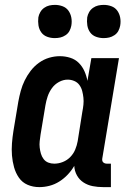

<svg xmlns="http://www.w3.org/2000/svg" viewBox="-20 -758 540 786"><path d="M141 8Q115 8 93 -1.5Q71 -11 57.5 -30.5Q44 -50 37.5 -73.5Q31 -97 29 -121.5Q27 -146 29 -171.5Q31 -197 35 -222L55 -342Q59 -364 65 -386Q71 -408 81 -428.5Q91 -449 105.5 -468Q120 -487 139.5 -501Q159 -515 181 -521.5Q203 -528 225 -528Q247 -528 267.5 -521.5Q288 -515 302.5 -500.5Q317 -486 325.5 -467Q334 -448 338 -427L354 -520H467L399 -111Q398 -107 398.5 -102Q399 -97 402 -94Q405 -91 409 -89.5Q413 -88 418 -88H434V8H402Q380 8 359.5 4Q339 0 322 -11Q305 -22 295 -40Q285 -58 284 -79Q273 -60 257.5 -43.5Q242 -27 223 -15Q204 -3 183 2.5Q162 8 141 8ZM202 -88Q220 -88 237.5 -95Q255 -102 268 -115.5Q281 -129 288 -146Q295 -163 298 -180L317 -300Q320 -315 321.5 -329.5Q323 -344 321.5 -358Q320 -372 316.5 -385.5Q313 -399 305 -410Q297 -421 284 -426.5Q271 -432 257 -432Q239 -432 221.5 -422.5Q204 -413 192.5 -397Q181 -381 175 -363Q169 -345 166 -327L146 -207Q144 -193 142.5 -180Q141 -167 142.5 -154Q144 -141 147.5 -129Q151 -117 158.5 -107Q166 -97 177.5 -92.5Q189 -88 202 -88ZM404 -602Q388 -602 373 -607.5Q358 -613 349 -625.5Q340 -638 337.5 -654Q335 -670 337 -687Q339 -698 345 -708.5Q351 -719 361 -726Q371 -733 382 -735.5Q393 -738 405 -738Q421 -738 436 -732.5Q451 -727 460 -714.5Q469 -702 472 -686Q475 -670 472 -653Q470 -642 464.5 -631.5Q459 -621 448.5 -614Q438 -607 427 -604.5Q416 -602 404 -602ZM204 -602Q188 -602 173 -607.5Q158 -613 149 -625.5Q140 -638 137.5 -654Q135 -670 137 -687Q139 -698 145 -708.5Q151 -719 161 -726Q171 -733 182 -735.5Q193 -738 205 -738Q221 -738 236 -732.5Q251 -727 260 -714.5Q269 -702 272 -686Q275 -670 272 -653Q270 -642 264.5 -631.5Q259 -621 248.5 -614Q238 -607 227 -604.5Q216 -602 204 -602Z"/></svg>

Font: Iosevka Curly Slab
Style: Bold Italic
Weight: 700
Italic angle: -9°
Monospace: yes
Designer: Belleve Invis
Foundry: Belleve Invis
Version: Version 22.1.2; ttfautohint (v1.8.4)